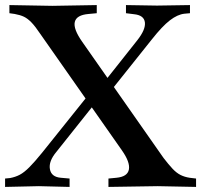

<svg xmlns="http://www.w3.org/2000/svg" viewBox="-35 -733 792 756"><path d="M392 3V-30L423 -33Q467 -37 472.5 -65.5Q478 -94 445 -141L124 -599Q104 -629 89 -644.5Q74 -660 59.5 -667Q45 -674 23 -678L2 -681V-713L171 -710L346 -713V-681L314 -678Q266 -674 259.5 -646.5Q253 -619 289 -568L609 -111Q629 -85 644.5 -68.5Q660 -52 676 -44Q692 -36 712 -33L737 -30V3L586 0ZM-15 3V-30L5 -32Q26 -36 43 -45Q60 -54 80.5 -74.5Q101 -95 131 -132L312 -358L339 -326L187 -135Q156 -98 161.5 -67Q167 -36 205 -33L239 -30V3L118 0ZM397 -370 369 -402 506 -575Q539 -617 535.5 -645Q532 -673 493 -677L461 -681V-713L583 -711L713 -713V-681L691 -679Q664 -676 634 -653Q604 -630 563 -578Z"/></svg>

Font: Baskervville SemiBold
Style: Regular
Weight: 600
Version: Version 1.100